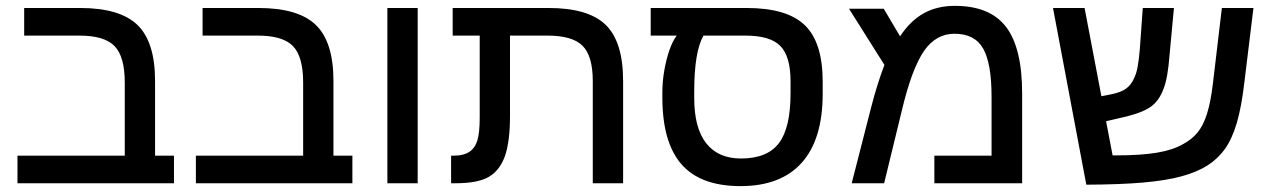

<svg xmlns="http://www.w3.org/2000/svg" viewBox="-20 -629 4363 659"><path d="M577.1 -94.7V0H40V-94.7H408.2V-346.2Q408.2 -434.6 373.3 -470.7Q338.4 -506.8 252.9 -506.8H63V-601.6H254.4Q391.6 -601.6 451.9 -543.2Q512.2 -484.9 512.2 -351.1V-94.7Z M1189.5 -94.7V0H652.3V-94.7H1020.5V-346.2Q1020.5 -434.6 985.6 -470.7Q950.7 -506.8 865.2 -506.8H675.3V-601.6H866.7Q1003.9 -601.6 1064.2 -543.2Q1124.5 -484.9 1124.5 -351.1V-94.7Z M1413.6 -601.6V0H1309.6V-601.6Z M1713.4 -94.2Q1695.8 -44.4 1658.2 -22.2Q1620.6 0 1543 0H1528.3V-94.7H1536.6Q1570.3 -94.7 1590.3 -107.4Q1609.9 -120.1 1618.2 -146.2Q1626.5 -172.4 1626.5 -225.6V-506.8H1533.7V-601.6H1862.8Q1999.5 -601.6 2059.1 -543.5Q2118.7 -485.4 2118.7 -350.6V0H2014.6V-350.6Q2014.6 -436.5 1979.7 -471.7Q1944.8 -506.8 1859.4 -506.8H1730.5V-231.9Q1730.5 -144 1713.4 -94.2Z M2253.4 -311.5Q2253.4 -348.6 2260 -387Q2266.6 -425.3 2277.8 -457.3Q2289.1 -489.3 2302.7 -506.8H2213.4V-601.6H2542.5Q2681.2 -601.6 2742.4 -542.5Q2803.7 -483.4 2803.7 -348.6V-307.1Q2803.7 -150.9 2731.9 -70.6Q2660.2 9.8 2521.5 9.8Q2384.3 9.8 2318.8 -65.4Q2253.4 -140.6 2253.4 -294.9ZM2394.5 -506.8Q2362.8 -451.2 2362.8 -316.4V-292Q2362.8 -189.9 2403.8 -137.5Q2444.8 -85 2523.4 -85Q2613.3 -85 2653.3 -137.5Q2693.4 -189.9 2693.4 -309.1V-349.6Q2693.4 -435.5 2658.4 -471.2Q2623.5 -506.8 2538.6 -506.8Z M3257.3 -608.9Q3377.9 -608.9 3433.1 -536.6Q3488.3 -464.4 3488.3 -308.1V0H3187V-94.7H3383.3V-297.4Q3383.3 -411.1 3354.5 -462.2Q3325.7 -513.2 3255.9 -513.2Q3192.9 -513.2 3151.9 -454.6Q3109.9 -394.5 3075.2 -249L3014.6 0H2903.3L2969.7 -259.3Q2981.4 -305.2 2993.2 -341.8Q3004.9 -378.4 3015.6 -406.2L2894 -599.1H3013.2L3069.3 -504.4Q3104.5 -557.6 3150.4 -583.3Q3196.3 -608.9 3257.3 -608.9Z M4123.5 -60.5Q4087.9 -38.1 4034.9 -23.7Q3981.9 -9.3 3903.1 -2.4Q3824.2 4.4 3708.5 4.9L3594.2 -601.6H3702.6L3760.3 -298.8L3795.9 -305.7Q3826.7 -312 3844.5 -324.5Q3862.3 -336.9 3872.6 -360.8Q3880.4 -376 3884.8 -400.4Q3889.2 -424.8 3892.1 -459L3902.3 -601.6H4009.3L3994.1 -439Q3991.2 -400.4 3986.1 -371.6Q3981 -342.8 3973.6 -324.2Q3960 -286.6 3934.1 -265.9Q3908.2 -245.1 3849.6 -230L3776.4 -212.9L3798.8 -95.7H3810.5Q3896.5 -95.7 3951.4 -105Q4006.3 -114.3 4040.5 -134.3Q4070.3 -149.9 4090.3 -174.3Q4110.4 -198.7 4123 -239.3Q4135.7 -279.8 4143.1 -342.8L4173.8 -601.6H4282.2L4251 -346.2Q4241.2 -261.7 4224.9 -206.5Q4208.5 -151.4 4184.1 -117.4Q4159.7 -83.5 4123.5 -60.5Z"/></svg>

Font: Arimo Medium
Style: Regular
Weight: 500
Designer: Steve Matteson
Foundry: Monotype Imaging Inc.
Version: Version 1.33